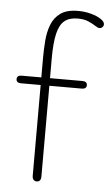

<svg xmlns="http://www.w3.org/2000/svg" viewBox="-49 -663 407 705"><g transform="rotate(5 154.5 -310.5)"><path d="M97 -374H24Q16 -374 11.5 -370.5Q7 -367 7 -360Q7 -353 11.5 -349.5Q16 -346 24 -346H97V-12Q97 -2 101.5 3Q106 8 113 8Q121 8 125 3Q129 -2 129 -12V-346H249Q257 -346 261.5 -349.5Q266 -353 266 -360Q266 -367 261.5 -370.5Q257 -374 249 -374H129V-446Q129 -504 137 -538Q145 -572 163 -586.5Q181 -601 211 -601Q235 -601 251 -594Q267 -587 277.5 -580Q288 -573 294 -573Q300 -573 304.5 -577.5Q309 -582 309 -588Q309 -598 294.5 -607.5Q280 -617 257.5 -623Q235 -629 211 -629Q169 -629 146 -612.5Q123 -596 112.5 -569Q102 -542 99.5 -509.5Q97 -477 97 -445Z"/></g></svg>

Font: Beiruti ExtraLight
Style: Regular
Weight: 250
Designer: Arlette Boutros
Foundry: Boutros
Version: Version 1.41